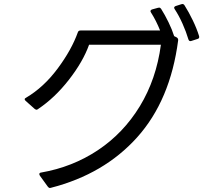

<svg xmlns="http://www.w3.org/2000/svg" viewBox="-20 -895 1040 957"><path d="M929 -690Q922 -690 919 -699Q908 -736 890 -776.5Q872 -817 851 -849Q848 -854 848 -856Q848 -862 856 -865L884 -874Q886 -875 889 -875Q896 -875 900 -868Q921 -835 941 -793.5Q961 -752 972 -716Q973 -714 973 -711Q973 -703 965 -701L934 -691ZM176 -27Q176 -34 185 -35Q341 -62 468 -146.5Q595 -231 677 -365.5Q759 -500 782 -672H424Q394 -588 323.5 -497.5Q253 -407 169 -351Q165 -348 162 -348Q159 -348 153 -352L108 -392Q103 -397 103 -400Q103 -405 110 -408Q198 -460 267.5 -553.5Q337 -647 368 -734Q371 -743 381 -743H778Q759 -791 733 -832Q730 -837 730 -839Q730 -845 738 -848L767 -856Q769 -857 773 -857Q779 -857 783 -851Q802 -821 820 -784Q838 -747 848 -715L860 -709Q869 -704 868 -694Q829 -395 664 -211Q499 -27 234 41L229 42Q223 42 218 35L179 -19Q176 -24 176 -27Z"/></svg>

Font: LINE Seed JP_TTF Regular
Style: Regular
Weight: 400
Designer: LINE & Fontrix & Fontworks
Version: Version 1.002